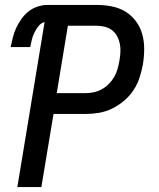

<svg xmlns="http://www.w3.org/2000/svg" viewBox="-20 -755 640 775"><path d="M50 0 160 -666Q145 -662 135 -649Q125 -636 118.5 -622.5Q112 -609 108.5 -594.5Q105 -580 102 -565H23Q27 -585 32 -604.5Q37 -624 45.5 -642.5Q54 -661 66.5 -678.5Q79 -696 95.5 -709Q112 -722 132 -728.5Q152 -735 171 -735H372Q403 -735 432.5 -729Q462 -723 486.5 -708Q511 -693 528.5 -669.5Q546 -646 554 -617.5Q562 -589 562 -558Q562 -527 557 -496Q552 -469 543.5 -442.5Q535 -416 519.5 -392Q504 -368 481 -348.5Q458 -329 432 -316.5Q406 -304 379 -299.5Q352 -295 325 -295H196L147 0ZM209 -379H324Q341 -379 358 -382.5Q375 -386 390.5 -394.5Q406 -403 419 -416Q432 -429 441 -444.5Q450 -460 454.5 -476.5Q459 -493 462 -510Q465 -527 466 -544Q467 -561 464 -577Q461 -593 453.5 -607.5Q446 -622 433.5 -632Q421 -642 405 -646.5Q389 -651 372 -651H254Z"/></svg>

Font: Iosevka Md Ex Obl
Style: Regular
Weight: 500
Width: 7
Italic angle: -9°
Monospace: yes
Designer: Belleve Invis
Foundry: Belleve Invis
Version: Version 32.5.0; ttfautohint (v1.8.4)